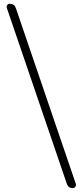

<svg xmlns="http://www.w3.org/2000/svg" viewBox="-20 -804 434 1003"><path d="M360.4 178.7Q336.9 178.7 329.1 156.2L15.6 -762.7Q14.6 -765.6 14.6 -768.6Q14.6 -773.4 17.6 -777.3Q22.5 -784.2 31.2 -784.2Q54.7 -784.2 62.5 -762.7L376 156.2Q377 159.2 377 162.1Q377 167 374 170.9Q369.1 178.7 360.4 178.7Z"/></svg>

Font: Gen Jyuu Gothic Light
Style: Regular
Weight: 200
Designer: [Source Han Sans]
Ryoko NISHIZUKA  (kana & ideographs); Paul D. Hunt (Latin, Greek & Cyrillic); Wenlong ZHANG  (bopomofo
Version: Version 1.002.20150607